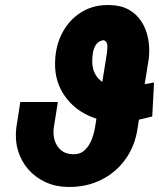

<svg xmlns="http://www.w3.org/2000/svg" viewBox="-20 -741 639 771"><path d="M598.6 -409.7 591.3 -273.4Q557.6 -264.2 522.9 -257.3Q488.3 -250.5 453.1 -251Q380.9 -252 322 -283.4Q263.2 -314.9 230 -371.3Q196.8 -427.7 201.7 -502.4L202.6 -515.1Q208.5 -574.2 237.1 -621.3Q265.6 -668.5 312.7 -695.6Q359.9 -722.7 421.4 -720.7Q466.3 -719.7 498 -701.7Q529.8 -683.6 548.8 -653.3Q567.9 -623 575 -585.2Q582 -547.4 577.6 -506.3L532.7 -227.5Q522.5 -155.3 483.6 -101.3Q444.8 -47.4 384.8 -18.1Q324.7 11.2 251.5 9.8Q202.1 8.8 161.9 -10Q121.6 -28.8 93.5 -61Q65.4 -93.3 52.5 -135.7Q39.6 -178.2 45.4 -227.5L61.5 -331.5H212.4L195.8 -227.1Q192.4 -199.7 200 -176Q207.5 -152.3 225.8 -137.2Q244.1 -122.1 273.9 -121.6Q302.2 -121.1 320.1 -137.9Q337.9 -154.8 347.7 -179.4Q357.4 -204.1 361.3 -227.5L409.2 -526.9Q409.7 -534.2 410.6 -542Q411.6 -549.8 411.1 -557.4Q410.6 -564.9 407.5 -571Q404.3 -577.1 396 -579.6Q381.8 -577.6 373 -569.8Q364.3 -562 359.4 -550.5Q354.5 -539.1 352.5 -525.4L351.1 -511.7Q347.7 -474.1 359.9 -448Q372.1 -421.9 397.9 -408Q423.8 -394 460.9 -393.1Q495.6 -392.1 530.3 -397.7Q564.9 -403.3 598.6 -409.7Z"/></svg>

Font: Roboto Black
Style: Italic
Weight: 900
Italic angle: -12°
Designer: Christian Robertson
Foundry: Google
Version: Version 3.0; 2020